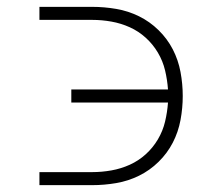

<svg xmlns="http://www.w3.org/2000/svg" viewBox="-20 -540 640 560"><path d="M95 0V-38H249Q277 -38 305 -43Q333 -48 358.5 -59.5Q384 -71 405 -90Q426 -109 440.5 -133.5Q455 -158 461.5 -185.5Q468 -213 470 -241H188V-279H470Q468 -307 461.5 -334.5Q455 -362 440.5 -386.5Q426 -411 405 -430Q384 -449 358.5 -460.5Q333 -472 305 -477Q277 -482 249 -482H95V-520H249Q284 -520 319 -514Q354 -508 385.5 -492.5Q417 -477 442.5 -452Q468 -427 484 -396Q500 -365 506.5 -330Q513 -295 513 -260Q513 -225 506.5 -190Q500 -155 484 -124Q468 -93 442.5 -68Q417 -43 385.5 -27.5Q354 -12 319 -6Q284 0 249 0Z"/></svg>

Font: Iosevka SS04 XLt Ex
Style: Regular
Weight: 200
Width: 7
Monospace: yes
Designer: Belleve Invis
Foundry: Belleve Invis
Version: Version 19.0.0; ttfautohint (v1.8.4)